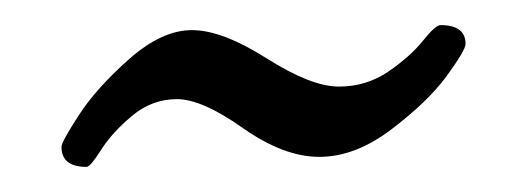

<svg xmlns="http://www.w3.org/2000/svg" viewBox="-20 -289 420 153"><path d="M29 -172C29 -161.3 35.7 -156 49 -156C51 -156 54.8 -160.5 60.5 -169.5C66.2 -178.5 74.3 -187.5 85 -196.5C95.7 -205.5 107.7 -210 121 -210C134.3 -210 151.8 -202.3 173.5 -187C195.2 -171.7 215.5 -164 234.5 -164C253.5 -164 272.7 -171.3 292 -186C311.3 -200.7 326 -214.8 336 -228.5C346 -242.2 351 -250.7 351 -254C351 -264 344.3 -269 331 -269C328.3 -269 323.7 -264.8 317 -256.5C310.3 -248.2 301.2 -240 289.5 -232C277.8 -224 264.7 -220 250 -220C235.3 -220 216.2 -227.5 192.5 -242.5C168.8 -257.5 149 -265 133 -265C117 -265 100.3 -257.3 83 -242C65.7 -226.7 52.3 -211.8 43 -197.5C33.7 -183.2 29 -174.7 29 -172Z"/></svg>

Font: Sorts Mill Goudy
Style: Regular
Weight: 400
Version: Version 003.101